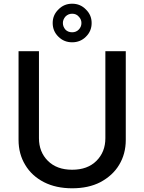

<svg xmlns="http://www.w3.org/2000/svg" viewBox="-20 -1003 778 1035"><path d="M622 -114Q588 -57 521 -21Q457 12 369 12Q282 12 217 -21Q151 -55 116 -114Q80 -173 80 -249V-727H190V-258Q190 -184 238 -136Q286 -88 369 -88Q452 -88 500 -136Q548 -184 548 -258V-727H658V-249Q658 -173 622 -114ZM295 -805Q264 -835 264 -879Q264 -922 295 -952Q325 -983 369 -983Q413 -983 443 -952Q474 -922 474 -879Q474 -835 443 -805Q413 -775 369 -775Q325 -775 295 -805ZM404 -843Q419 -858 419 -879Q419 -899 404 -914Q391 -929 369 -929Q348 -929 333 -914Q319 -898 319 -879Q319 -859 333 -843Q347 -829 369 -829Q390 -829 404 -843Z"/></svg>

Font: Sinter Medium
Style: Regular
Weight: 500
Foundry: Adobe & rsms
Version: Version 1.000